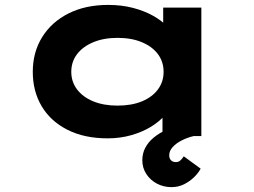

<svg xmlns="http://www.w3.org/2000/svg" viewBox="-20 -562 1050 793"><path d="M424.5 9.4Q329 9.4 259.3 -25.6Q189.7 -60.6 152.5 -122.6Q115.4 -184.6 115.4 -265.3Q115.4 -346.4 154.2 -408.8Q193 -471.2 263 -506.5Q332.9 -541.7 426.5 -541.7Q482.2 -541.7 529.4 -529.4Q576.5 -517 612 -497Q647.6 -477.1 669 -454.4Q690.3 -431.6 694.4 -411.1L654 -405.1V-530.7H811.6V0H651.1V-148.4L683.2 -134.1Q680.9 -110 659.5 -84.8Q638.1 -59.6 603.1 -38.2Q568.2 -16.9 522.3 -3.7Q476.4 9.4 424.5 9.4ZM465.3 -125.8Q523.6 -125.8 566.4 -143.5Q609.2 -161.3 632.5 -192.9Q655.7 -224.5 655.7 -265.3Q655.7 -306.7 632.5 -338.1Q609.2 -369.5 566.4 -387.5Q523.6 -405.6 465.3 -405.6Q408.1 -405.6 365 -387.5Q321.9 -369.5 298.1 -338.1Q274.4 -306.7 274.4 -265.3Q274.4 -224.5 298.1 -192.9Q321.9 -161.3 365 -143.5Q408.1 -125.8 465.3 -125.8ZM688.3 210.9Q655.5 210.9 627.9 196.3Q600.4 181.6 584.1 156.4Q567.8 131.2 567.8 99.9Q567.8 71.7 580 48.4Q592.2 25 614.6 6.5Q637 -12.1 668 -26.3Q698.9 -40.6 736 -50.4L780 0Q754 6 730.7 17.9Q707.4 29.7 693.1 45.5Q678.9 61.3 678.9 79.5Q678.9 92.1 686.1 99.8Q693.4 107.5 706.6 107.5Q717.3 107.5 724.5 101.1Q731.8 94.8 739 83.6L808.7 134.6Q799.7 152 781.7 169.7Q763.7 187.3 740.1 199.1Q716.4 210.9 688.3 210.9Z"/></svg>

Font: Lexend Zetta
Style: Regular
Weight: 400
Designer: Bonnie Shaver-Troup, Thomas Jockin
Foundry: Lexend
Version: Version 1.007